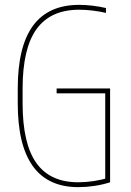

<svg xmlns="http://www.w3.org/2000/svg" viewBox="-20 -760 540 790"><path d="M302 10Q53 10 53 -335V-395Q53 -569 116 -654.5Q179 -740 306 -740Q333 -740 361.5 -736.5Q390 -733 416 -727V-707Q390 -713 361 -716.5Q332 -720 306 -720Q188 -720 130.5 -640.5Q73 -561 73 -395V-335Q73 -169 129.5 -89.5Q186 -10 302 -10Q333 -10 366 -15Q399 -20 427 -29L413 -19V-376H213V-396H433V-10Q402 0 368 5Q334 10 302 10Z"/></svg>

Font: M PLUS Code Latin Thin
Style: Regular
Weight: 250
Designer: Coji Morishita
Foundry: UNDERFOREST DESIGN
Version: Version 1.002; ttfautohint (v1.8.3)